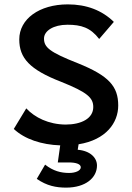

<svg xmlns="http://www.w3.org/2000/svg" viewBox="-20 -653 603 877"><path d="M282 204C371 204 423 159 423 103C423 68 393 36 335 31L339 6C464 -14 520 -92 520 -171C520 -259 477 -307 336 -364C206 -415 181 -437 181 -477C181 -512 224 -540 288 -540C351 -540 393 -527 433 -475L500 -553C446 -606 375 -633 290 -633C159 -633 68 -566 68 -473C68 -388 115 -335 260 -279C380 -231 406 -206 406 -164C406 -112 352 -84 279 -84C202 -85 139 -116 100 -158L43 -64C93 -17 170 8 255 11L244 89H295C326 89 349 96 349 111C349 127 324 137 296 137C258 137 223 128 186 99L148 164C194 196 237 204 282 204Z"/></svg>

Font: Inconsolata SemiExpanded
Style: Bold
Weight: 700
Width: 6
Monospace: yes
Designer: Raph Levien, Cyreal, Brenton Simpson
Foundry: Raph Levien, Cyreal, Google
Version: Version 3.100